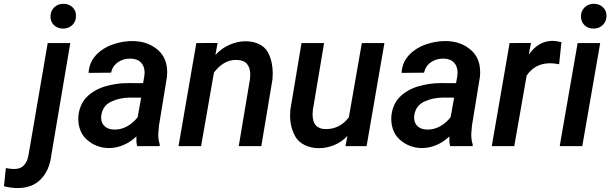

<svg xmlns="http://www.w3.org/2000/svg" viewBox="-140 -749 3128 984"><path d="M184.6 -729.5Q212.4 -729.5 231 -712.4Q249.5 -695.3 249.5 -668Q250 -639.6 231 -621.1Q211.9 -602.5 183.6 -602.5Q155.8 -602.5 137.2 -619.6Q118.7 -636.7 118.7 -664.1Q118.7 -692.4 137.5 -710.9Q156.2 -729.5 184.6 -729.5ZM104.5 -528.3H220.2L123 46.4Q113.8 123.5 69.6 169.2Q25.4 214.8 -49.8 214.8Q-82 214.8 -119.6 205.6L-109.9 112.3Q-85 117.2 -66.4 117.2Q-5.9 117.2 6.3 44.4Z M563 0Q560.1 -10.3 559.1 -24.9V-49.8Q526.9 -19.5 490.7 -4.9Q454.6 9.8 418.5 9.8Q386.2 9.8 356.9 -1.5Q327.6 -12.7 304.7 -33.7Q282.7 -53.2 272 -80.8Q261.2 -108.4 261.2 -139.2Q261.2 -171.4 272.5 -201.2Q283.7 -231 304.2 -251.5Q341.3 -288.6 397.5 -305.9Q453.6 -323.2 517.1 -323.2L593.3 -322.8L599.6 -358.4Q601.1 -368.2 601.1 -376.5Q601.1 -408.7 582.8 -428.2Q564.5 -447.8 529.3 -448.7Q492.2 -449.2 464.4 -429.9Q436.5 -410.6 429.2 -376.5L314 -375.5Q316.9 -428.7 351.6 -466.1Q386.2 -503.4 440.4 -522Q489.3 -538.6 538.1 -538.6Q620.1 -538.6 673.3 -489.3Q716.8 -448.7 716.8 -378.9Q716.8 -364.3 715.8 -356.4L674.8 -105.5L671.4 -65.4Q669.9 -36.1 678.7 -8.8L678.2 0ZM565.4 -148.4 583.5 -248.5 528.3 -249Q471.7 -248.5 428.7 -227.5Q385.7 -206.5 378.9 -156.2Q378.4 -152.8 378.4 -146Q378.4 -118.2 396.5 -101.8Q414.6 -85.4 444.3 -85Q479.5 -84 511 -101.3Q542.5 -118.7 565.4 -148.4Z M956.5 -377.4 890.6 0H774.9L866.2 -528.3L975.1 -528.8L963.9 -467.3Q995.6 -502 1036.9 -519.8Q1078.1 -537.6 1119.1 -537.6Q1158.2 -537.6 1189.5 -522Q1220.7 -506.3 1234.9 -477.5Q1257.8 -431.6 1257.8 -373.5Q1257.8 -357.9 1256.3 -341.8L1199.2 0H1083.5L1141.1 -343.3Q1142.6 -356 1142.6 -366.2Q1142.6 -402.3 1125.2 -422.1Q1107.9 -441.9 1067.9 -441.9Q1006.3 -441.9 956.5 -377.4Z M1630.4 0 1640.6 -52.2Q1611.8 -21.5 1573.2 -5.6Q1534.7 10.3 1494.6 10.3Q1454.6 10.3 1421.6 -5.6Q1388.7 -21.5 1372.6 -50.8Q1346.7 -98.1 1346.7 -157.2Q1346.7 -171.9 1348.1 -187L1405.3 -528.3H1521L1463.4 -185.5Q1461.9 -174.8 1461.9 -163.6Q1461.9 -87.4 1529.8 -87.4Q1602.5 -87.4 1647.9 -147.9L1714.4 -528.3H1830.1L1738.8 0Z M2167 0Q2164.1 -10.3 2163.1 -24.9V-49.8Q2130.9 -19.5 2094.7 -4.9Q2058.6 9.8 2022.5 9.8Q1990.2 9.8 1960.9 -1.5Q1931.6 -12.7 1908.7 -33.7Q1886.7 -53.2 1876 -80.8Q1865.2 -108.4 1865.2 -139.2Q1865.2 -171.4 1876.5 -201.2Q1887.7 -231 1908.2 -251.5Q1945.3 -288.6 2001.5 -305.9Q2057.6 -323.2 2121.1 -323.2L2197.3 -322.8L2203.6 -358.4Q2205.1 -368.2 2205.1 -376.5Q2205.1 -408.7 2186.8 -428.2Q2168.5 -447.8 2133.3 -448.7Q2096.2 -449.2 2068.4 -429.9Q2040.5 -410.6 2033.2 -376.5L1918 -375.5Q1920.9 -428.7 1955.6 -466.1Q1990.2 -503.4 2044.4 -522Q2093.3 -538.6 2142.1 -538.6Q2224.1 -538.6 2277.3 -489.3Q2320.8 -448.7 2320.8 -378.9Q2320.8 -364.3 2319.8 -356.4L2278.8 -105.5L2275.4 -65.4Q2273.9 -36.1 2282.7 -8.8L2282.2 0ZM2169.4 -148.4 2187.5 -248.5 2132.3 -249Q2075.7 -248.5 2032.7 -227.5Q1989.7 -206.5 1982.9 -156.2Q1982.4 -152.8 1982.4 -146Q1982.4 -118.2 2000.5 -101.8Q2018.6 -85.4 2048.3 -85Q2083.5 -84 2115 -101.3Q2146.5 -118.7 2169.4 -148.4Z M2559.1 -361.8 2495.6 0H2380.4L2471.7 -528.3L2581.5 -528.8L2569.8 -468.8Q2619.6 -539.6 2691.9 -539.6Q2709 -539.6 2737.3 -533.2L2725.6 -419.9Q2696.8 -424.8 2678.7 -424.8Q2602.5 -424.8 2559.1 -361.8Z M2903.3 -729.5Q2931.2 -729.5 2949.7 -712.4Q2968.3 -695.3 2968.3 -668Q2968.3 -639.6 2949.5 -621.1Q2930.7 -602.5 2902.3 -602.5Q2874 -602.5 2855.7 -619.9Q2837.4 -637.2 2837.4 -665Q2837.4 -692.9 2856.2 -711.2Q2875 -729.5 2903.3 -729.5ZM2936 -528.3 2844.2 0H2728.5L2820.3 -528.3Z"/></svg>

Font: Mardoto Medium
Style: Italic
Weight: 500
Italic angle: -12°
Designer: Christian Robertson, Vahan Hovhannisyan
Foundry: Google
Version: Version 1.000